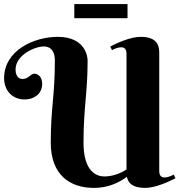

<svg xmlns="http://www.w3.org/2000/svg" viewBox="-20 -910 878 938"><path d="M689 8C739 8 804 -22 837 -39L829 -57C817 -51 801 -43 783 -43C766 -43 758 -55 758 -74V-649C758 -678 756 -730 667 -730C617 -730 552 -700 519 -683L527 -665C539 -671 555 -679 573 -679C590 -679 598 -667 598 -648V-82C564 -60 526 -48 490 -48C452 -48 388 -71 388 -213C388 -385 408 -456 408 -614C408 -635 396 -730 262 -730C145 -730 0 -663 0 -528C0 -470 38 -424 101 -424C142 -424 186 -448 186 -500C186 -537 163 -550 148 -550C128 -550 121 -524 89 -524C82 -524 56 -528 56 -570C56 -642 151 -683 193 -683C236 -683 248 -650 248 -614C248 -439 228 -385 228 -213C228 -57 320 8 439 8C506 8 559 -16 600 -46C605 -20 623 8 689 8ZM343 -821H603V-890H343Z"/></svg>

Font: Berkshire Swash
Style: Regular
Weight: 700
Designer: Astigmatic (AOETI)
Foundry: Astigmatic (AOETI)
Version: Version 1.000